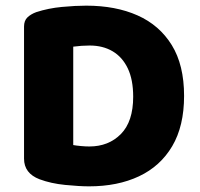

<svg xmlns="http://www.w3.org/2000/svg" viewBox="-20 -643 706 679"><path d="M451 -301Q451 -213 407.5 -169Q364 -125 296 -125Q283 -125 266.5 -126.5Q250 -128 239 -130V-478Q254 -480 268.5 -481Q283 -482 297 -482Q344 -482 378.5 -461.5Q413 -441 432 -401Q451 -361 451 -301ZM631 -304Q631 -413 587.5 -483.5Q544 -554 466.5 -588.5Q389 -623 285 -623Q247 -623 199 -618.5Q151 -614 108 -600Q89 -593 77 -581.5Q65 -570 65 -549V-82Q65 -30 120 -9Q160 6 210.5 11Q261 16 295 16Q396 16 471.5 -19.5Q547 -55 589 -126Q631 -197 631 -304Z"/></svg>

Font: Baloo Tamma 2 ExtraBold
Style: Regular
Weight: 800
Designer: Divya Kowshik, Shuchita Grover and Ek Type
Foundry: Ek Type
Version: Version 1.700